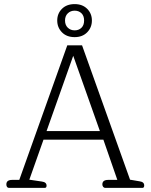

<svg xmlns="http://www.w3.org/2000/svg" viewBox="-20 -916 734 936"><path d="M259 -816Q259 -850 282 -873Q305 -896 344 -896Q382 -896 405 -873Q428 -850 428 -816Q428 -782 405 -758.5Q382 -735 344 -735Q305 -735 282 -758.5Q259 -782 259 -816ZM390 -816Q390 -839 377 -851.5Q364 -864 344 -864Q324 -864 310.5 -851Q297 -838 297 -816Q297 -794 310.5 -781Q324 -768 344 -768Q364 -768 377 -780.5Q390 -793 390 -816ZM11 -17Q11 -39 39 -39H74L308 -695H380L614 -40L661 -32Q683 -29 683 -12Q683 0 674 0H493Q487 0 483 -5Q479 -10 479 -17Q479 -39 507 -39H552L484 -235H192L123 -40L184 -31Q207 -28 207 -11Q207 0 198 0H24Q18 0 14.5 -4.5Q11 -9 11 -17ZM467 -277 337 -644 207 -277Z"/></svg>

Font: Maitree Light
Style: Regular
Weight: 300
Designer: CadsonDemak Team
Foundry: CadsonDemak
Version: Version 1.001